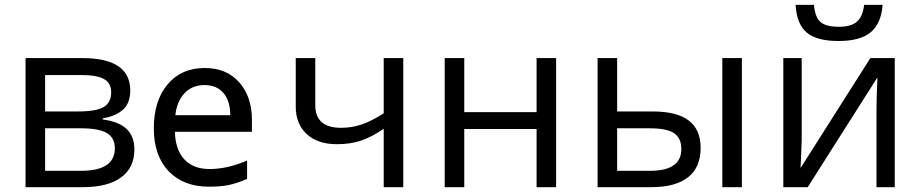

<svg xmlns="http://www.w3.org/2000/svg" viewBox="-20 -776 3815 796"><path d="M520 -400.9Q520 -348.6 490 -321.5Q460 -294.4 405.8 -285.2V-280.8Q474.1 -271.5 505.6 -240.7Q537.1 -210 537.1 -155.8Q537.1 -81.1 482.2 -40.5Q427.2 0 321.8 0H85.9V-535.2H320.8Q520 -535.2 520 -400.9ZM456.1 -161.1Q456.1 -204.6 423.1 -224.4Q390.1 -244.1 314 -244.1H167V-67.9H315.9Q456.1 -67.9 456.1 -161.1ZM440.9 -393.1Q440.9 -432.1 410.9 -448.5Q380.9 -464.8 319.8 -464.8H167V-314H304.2Q379.4 -314 410.2 -332.5Q440.9 -351.1 440.9 -393.1Z M846.7 -2Q740.2 -2 679 -66.4Q617.7 -130.9 617.7 -244.1Q617.7 -357.9 674.6 -426Q731.4 -494.1 828.6 -494.1Q919.4 -494.1 971.9 -434.6Q1024.4 -375 1024.4 -279.8V-229.5H705.1Q707 -155.8 744.1 -115.5Q781.2 -75.2 849.1 -75.2Q922.4 -75.2 1004.4 -110.4V-34.2Q962.9 -16.1 928.7 -9Q894.5 -2 846.7 -2ZM827.6 -423.3Q775.9 -423.3 744.4 -388.9Q712.9 -354.5 707 -298.3H934.6Q934.6 -357.4 906.5 -390.4Q878.4 -423.3 827.6 -423.3Z M1287.1 -535.2V-339.8Q1287.1 -246.1 1394 -246.1Q1438.5 -246.1 1479 -259.8Q1519.5 -273.4 1570.8 -306.2V-535.2H1651.9V0H1570.8V-242.2Q1519.5 -207 1475.8 -192.6Q1432.1 -178.2 1377 -178.2Q1296.9 -178.2 1251.5 -220.2Q1206.1 -262.2 1206.1 -334V-535.2Z M1904.8 -535.2V-311H2204.6V-535.2H2285.6V0H2204.6V-241.2H1904.8V0H1823.7V-535.2Z M2538.6 -314H2684.6Q2786.6 -314 2835.7 -276.1Q2884.8 -238.3 2884.8 -163.1Q2884.8 -82.5 2832.8 -41.3Q2780.8 0 2679.7 0H2457.5V-535.2H2538.6ZM3055.7 0H2974.6V-535.2H3055.7ZM2538.6 -244.1V-67.9H2675.8Q2804.7 -67.9 2804.7 -158.2Q2804.7 -203.1 2774.9 -223.6Q2745.1 -244.1 2673.3 -244.1Z M3303.7 -535.2V-195.8L3300.3 -106.9L3298.8 -79.1L3588.4 -535.2H3689.5V0H3613.8V-327.1L3615.2 -391.6L3617.7 -455.1L3328.6 0H3227.5V-535.2ZM3456.5 -606Q3366.2 -606 3324.7 -640.9Q3283.2 -675.8 3278.3 -755.9H3354.5Q3358.9 -705.1 3381.1 -685.1Q3403.3 -665 3458.5 -665Q3508.8 -665 3533 -686.5Q3557.1 -708 3562.5 -755.9H3639.2Q3633.3 -678.7 3589.8 -642.3Q3546.4 -606 3456.5 -606Z"/></svg>

Font: XL-Viking
Style: Regular
Weight: 400
Foundry: Ascender Corporation
Version: Version 1.10 March 23, 2015